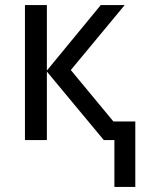

<svg xmlns="http://www.w3.org/2000/svg" viewBox="-20 -556 571 762"><path d="M434 186V0H392L166 -272V0H79V-536H166V-276L380 -536H475L261 -278L430 -74H517V186Z"/></svg>

Font: Noto Sans Display
Style: Regular
Weight: 400
Designer: Monotype Design Team
Foundry: Monotype Imaging Inc.
Version: Version 2.003